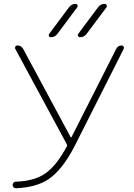

<svg xmlns="http://www.w3.org/2000/svg" viewBox="-20 -992 699 1001"><path d="M279.3 -815.4Q266.6 -797.9 245.1 -797.9Q238.3 -797.9 235.4 -803.7Q232.4 -809.6 236.3 -815.4L339.8 -954.1Q352.5 -971.7 374 -971.7Q380.9 -971.7 383.8 -965.8Q386.7 -960 382.8 -954.1ZM431.6 -815.4Q418.9 -797.9 396.5 -797.9Q390.6 -797.9 387.2 -803.7Q383.8 -809.6 387.7 -815.4L491.2 -954.1Q503.9 -971.7 525.4 -971.7Q532.2 -971.7 535.6 -965.8Q539.1 -960 535.2 -954.1ZM348.6 -276.4Q349.6 -275.4 350.6 -275.4Q351.6 -275.4 352.5 -276.4L585.9 -737.3Q594.7 -754.9 614.3 -754.9Q621.1 -754.9 624 -749Q626 -746.1 626 -743.2Q626 -740.2 625 -737.3L369.1 -230.5Q305.7 -107.4 234.4 -58.6Q168.9 -14.6 62.5 -10.7Q62.5 -10.7 62.5 -10.7Q55.7 -10.7 50.8 -15.6Q45.9 -20.5 45.9 -27.8Q45.9 -35.2 50.8 -40Q55.7 -44.9 62.5 -44.9Q159.2 -47.9 214.8 -86.9Q275.4 -127.9 329.1 -230.5Q331.1 -234.4 329.1 -238.3L59.6 -737.3Q56.6 -743.2 60.1 -749Q63.5 -754.9 70.3 -754.9Q90.8 -754.9 100.6 -737.3Z"/></svg>

Font: Gen Jyuu Gothic ExtraLight
Style: Regular
Weight: 100
Designer: [Source Han Sans]
Ryoko NISHIZUKA  (kana & ideographs); Paul D. Hunt (Latin, Greek & Cyrillic); Wenlong ZHANG  (bopomofo
Version: Version 1.002.20150607